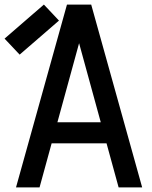

<svg xmlns="http://www.w3.org/2000/svg" viewBox="-46 -820 666 840"><path d="M24 0 247 -800H353L576 0H473L300 -631L127 0ZM128 -193 152 -285H448L472 -193ZM40 -581 -26 -651 146 -800 212 -730Z"/></svg>

Font: Victor Mono
Style: Bold
Weight: 700
Monospace: yes
Designer: Rune Bjørnerås
Version: Version 1.561;gftools[0.9.30]